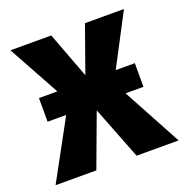

<svg xmlns="http://www.w3.org/2000/svg" viewBox="-112 -624 692 717"><g transform="rotate(-20 234.5 -265.5)"><path d="M479 0H312L230 -210L152 0H-10L117 -233H43V-327H116L4 -531H166L235 -348L300 -531H455L348 -327H424V-233H353Z"/></g></svg>

Font: Fira Sans Condensed
Style: Bold
Weight: 700
Width: 3
Designer: bBox Type GmbH & Carrois Corporate GbR & Edenspiekermann AG
Foundry: bBox Type GmbH & Carrois Corporate GbR & Edenspiekermann AG
Version: Version 4.301